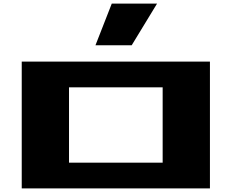

<svg xmlns="http://www.w3.org/2000/svg" viewBox="-20 -1040 1279 1060"><path d="M100 0V-700H1139V0ZM361 -142H878V-558H361ZM507 -790 597 -1020H847L707 -790Z"/></svg>

Font: Stalinist One
Style: Regular
Weight: 400
Designer: Jovanny Lemonad
Foundry: Alexey Maslov, Jovanny Lemonad
Version: Version 3.004